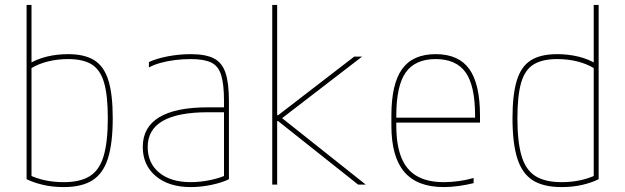

<svg xmlns="http://www.w3.org/2000/svg" viewBox="-20 -750 2540 780"><path d="M239 10Q193 10 155 1Q117 -8 88 -22V-730H108V-22L97 -40Q159 -10 239 -10Q306 -10 345 -34.5Q384 -59 401 -116Q418 -173 418 -270Q418 -361 403 -413.5Q388 -466 353 -488Q318 -510 257 -510Q214 -510 175.5 -500.5Q137 -491 107 -473L97 -490Q129 -510 170 -520Q211 -530 257 -530Q324 -530 363.5 -505Q403 -480 420.5 -423Q438 -366 438 -270Q438 -168 418.5 -106.5Q399 -45 355.5 -17.5Q312 10 239 10Z M755 10Q666 10 613 -34.5Q560 -79 560 -153Q560 -233 626.5 -273.5Q693 -314 825 -314H900V-294H825Q580 -294 580 -153Q580 -87 627 -48.5Q674 -10 755 -10Q793 -10 834 -18.5Q875 -27 901 -40L890 -22V-340Q890 -408 878.5 -445Q867 -482 838 -496Q809 -510 755 -510Q722 -510 690.5 -506Q659 -502 632 -494.5Q605 -487 585 -476V-498Q618 -513 663.5 -521.5Q709 -530 755 -530Q815 -530 848.5 -513Q882 -496 896 -454.5Q910 -413 910 -340V-22Q882 -8 839 1Q796 10 755 10Z M1086 0V-730H1106V-282H1110L1419 -520H1451L1126 -270L1466 0H1435L1110 -258H1106V0Z M1783 10Q1675 10 1622.5 -51.5Q1570 -113 1570 -240V-280Q1570 -409 1613.5 -469.5Q1657 -530 1750 -530Q1843 -530 1886.5 -469.5Q1930 -409 1930 -280V-252H1580V-272H1920L1910 -262V-280Q1910 -402 1871.5 -456Q1833 -510 1750 -510Q1667 -510 1628.5 -456Q1590 -402 1590 -280V-240Q1590 -161 1610.5 -110Q1631 -59 1674 -34.5Q1717 -10 1783 -10Q1813 -10 1845 -14.5Q1877 -19 1904 -27V-6Q1876 1 1844 5.5Q1812 10 1783 10Z M2261 10Q2188 10 2144.5 -17.5Q2101 -45 2081.5 -106.5Q2062 -168 2062 -270Q2062 -366 2079.5 -423Q2097 -480 2136.5 -505Q2176 -530 2243 -530Q2289 -530 2330 -520Q2371 -510 2403 -490L2393 -473Q2363 -491 2325 -500.5Q2287 -510 2243 -510Q2183 -510 2147.5 -488Q2112 -466 2097 -413.5Q2082 -361 2082 -270Q2082 -173 2099 -116Q2116 -59 2155.5 -34.5Q2195 -10 2261 -10Q2341 -10 2403 -40L2392 -22V-730H2412V-22Q2384 -8 2345.5 1Q2307 10 2261 10Z"/></svg>

Font: M PLUS 1 Code Thin
Style: Regular
Weight: 250
Designer: Coji Morishita
Foundry: UNDERFOREST DESIGN
Version: Version 1.002